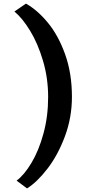

<svg xmlns="http://www.w3.org/2000/svg" viewBox="-20 -879 487 1065"><path d="M247 -341Q247 -446 218.5 -542Q190 -638 147 -708.5Q104 -779 60 -815L124 -859Q188 -823 246 -752.5Q304 -682 341.5 -577Q379 -472 379 -342Q379 -227 340 -122.5Q301 -18 243 57Q185 132 130 166L72 123Q114 92 154.5 24.5Q195 -43 221 -138Q247 -233 247 -341Z"/></svg>

Font: Martel ExtraBold
Style: Regular
Weight: 800
Designer: Dan Reynolds
Foundry: Dan Reynolds
Version: Version 1.001; ttfautohint (v1.1) -l 5 -r 5 -G 72 -x 0 -D la